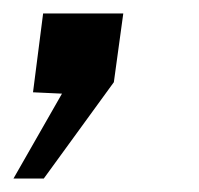

<svg xmlns="http://www.w3.org/2000/svg" viewBox="-31 -137 295 285"><path d="M-11 128H34L138 -15L152 -117H33L18 0L61 2Z"/></svg>

Font: United Sans Medium
Style: Italic
Weight: 500
Italic angle: -8°
Designer: Pablo Impallari, Rodrigo Fuenzalida (Modified by Dan O. Williams)
Version: Version 1.000;PS 001.000;hotconv 1.0.88;makeotf.lib2.5.64775